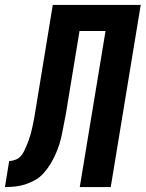

<svg xmlns="http://www.w3.org/2000/svg" viewBox="-61 -755 588 775"><path d="M-41 0 -24 -105Q-13 -105 -0.5 -109.5Q12 -114 21 -123Q30 -132 35.5 -143.5Q41 -155 46 -166.5Q51 -178 55 -189.5Q59 -201 62.5 -213Q66 -225 68.5 -237Q71 -249 73.5 -260.5Q76 -272 78 -284Q80 -296 82 -308L152 -735H507L386 0H261L365 -630H260L205 -296Q201 -275 197 -254.5Q193 -234 189 -213.5Q185 -193 178.5 -172.5Q172 -152 163 -132Q154 -112 142.5 -93Q131 -74 116 -57Q101 -40 82 -29Q63 -18 41.5 -11Q20 -4 -0.5 -2Q-21 0 -41 0Z"/></svg>

Font: Iosevka Extrabold
Style: Italic
Weight: 800
Italic angle: -9°
Monospace: yes
Designer: Belleve Invis
Foundry: Belleve Invis
Version: Version 32.5.0; ttfautohint (v1.8.4)